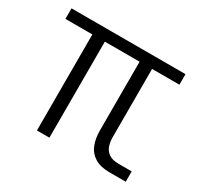

<svg xmlns="http://www.w3.org/2000/svg" viewBox="-120 -699 891 852"><g transform="rotate(30 325.0 -273.0)"><path d="M531 0Q483 0 454 -18Q425 -36 412.5 -67.5Q400 -99 400 -140V-546H464V-142Q464 -120 470.5 -99.5Q477 -79 495 -66Q513 -53 547 -53H613V0ZM158 0V-546H222V0ZM20 -492V-546H604V-492Z"/></g></svg>

Font: Azeret Mono ExtraLight
Style: Regular
Weight: 250
Designer: Martin Vácha
Foundry: Displaay
Version: Version 1.002